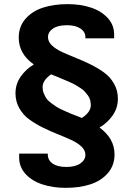

<svg xmlns="http://www.w3.org/2000/svg" viewBox="-20 -718 638 920"><path d="M294.9 182.1Q232.9 182.1 182.9 165.5Q132.8 148.9 102.3 115.5Q71.8 82 71.8 37.1V18.1H209V22Q209 49.8 232.4 65.9Q255.9 82 297.9 82Q340.8 82 365 65.2Q389.2 48.3 389.2 23.9Q389.2 2.4 370.6 -15.4Q352.1 -33.2 322.5 -46.9Q293 -60.5 257.3 -74.7Q221.7 -88.9 186 -106.4Q150.4 -124 120.8 -145.3Q91.3 -166.5 72.8 -199Q54.2 -231.4 54.2 -271Q54.2 -314.5 78.6 -350.1Q103 -385.7 142.1 -409.2Q69.8 -459.5 69.8 -538.1Q69.8 -590.8 102.1 -627.7Q134.3 -664.6 186 -681.4Q237.8 -698.2 304.2 -698.2Q366.2 -698.2 416 -681.6Q465.8 -665 496.3 -631.6Q526.9 -598.1 526.9 -553.2V-534.2H389.2V-539.1Q389.2 -565.4 365.5 -581.3Q341.8 -597.2 300.8 -597.2Q256.8 -597.2 233.4 -580.8Q210 -564.5 210 -540Q210 -518.6 228.5 -500.7Q247.1 -482.9 276.6 -469.2Q306.2 -455.6 341.8 -441.4Q377.4 -427.2 413.1 -409.7Q448.7 -392.1 478.3 -370.8Q507.8 -349.6 526.4 -317.1Q544.9 -284.7 544.9 -245.1Q544.9 -201.2 520.3 -165.5Q495.6 -129.9 457 -106.9Q528.8 -54.2 528.8 22Q528.8 74.7 496.8 111.6Q464.8 148.4 413.1 165.3Q361.3 182.1 294.9 182.1ZM372.1 -152.8Q415 -180.2 415 -213.9Q415 -227.1 411.9 -238.8Q408.7 -250.5 401.4 -260.5Q394 -270.5 386.7 -278.8Q379.4 -287.1 366.2 -295.7Q353 -304.2 342.8 -310.3Q332.5 -316.4 315.2 -324Q297.9 -331.5 286.6 -336.4Q275.4 -341.3 255.6 -349.4Q235.8 -357.4 225.1 -361.8Q184.1 -333.5 184.1 -300.8Q184.1 -285.2 189.7 -271Q195.3 -256.8 202.4 -246.3Q209.5 -235.8 225.3 -224.1Q241.2 -212.4 251.5 -205.8Q261.7 -199.2 284.9 -188.7Q308.1 -178.2 318.6 -173.8Q329.1 -169.4 356 -159.2Q359.9 -157.7 361.8 -157Q363.8 -156.2 366.7 -155Q369.6 -153.8 372.1 -152.8Z"/></svg>

Font: Archivo
Style: Bold
Weight: 700
Designer: Hector Gatti
Foundry: Omnibus-Type
Version: Version 2.001